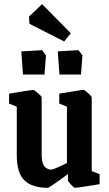

<svg xmlns="http://www.w3.org/2000/svg" viewBox="-20 -897 526 927"><path d="M290 -696.8 122.1 -782.2 120.1 -816.9 183.1 -877 321.8 -736.8ZM90.8 -537.1 83 -648.9 183.1 -654.8 202.1 -629.9 194.8 -537.1ZM267.1 -537.1 258.8 -648.9 358.9 -654.8 377.9 -629.9 371.1 -537.1ZM210.9 9.8Q135.7 9.8 98.4 -25.6Q61 -61 61 -148.9V-381.8L23.9 -397V-444.8Q130.4 -462.9 140.1 -462.9Q145.5 -462.9 163.3 -447.3Q181.2 -431.6 181.2 -426.8V-149.9Q181.2 -125 186.5 -109.1Q191.9 -93.3 200.9 -87.2Q210 -81.1 215.8 -79.6Q221.7 -78.1 229 -78.1Q232.9 -78.1 251.5 -85.9Q270 -93.8 286.6 -101.6L303.2 -109.9V-381.8L266.1 -397V-444.8Q370.6 -462.9 382.8 -462.9Q388.2 -462.9 405.5 -447.3Q422.9 -431.6 422.9 -426.8V-70.8L460.9 -56.2V-7.8Q355 9.8 341.8 9.8Q337.4 9.8 322.8 -5.6Q308.1 -21 308.1 -25.9V-57.1Q281.2 -36.1 248 -13.2Q214.8 9.8 210.9 9.8Z"/></svg>

Font: Grenze SemiBold
Style: Regular
Weight: 600
Designer: Renata Polastri
Foundry: Omnibus-Type
Version: Version 1.002;PS 001.002;hotconv 1.0.88;makeotf.lib2.5.64775